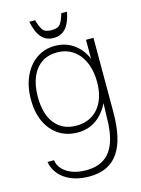

<svg xmlns="http://www.w3.org/2000/svg" viewBox="-140 -761 823 1118"><g transform="rotate(-15 272.0 -201.5)"><path d="M256 279Q214.5 279 178.2 269.5Q142 260 113.5 241.2Q85 222.5 66.5 195.5Q48 168.5 42 134H81Q85 164.5 106.8 188.2Q128.5 212 164.8 225.5Q201 239 248 239Q313.5 239 356.8 210.2Q400 181.5 421.5 121.5Q443 61.5 443 -32.5L447.5 -169.5L459 -147.5Q437 -77.5 384.8 -31.8Q332.5 14 258 14Q193 14 144.5 -17.8Q96 -49.5 69.2 -107Q42.5 -164.5 42.5 -241Q42.5 -319.5 69.8 -379.8Q97 -440 145.5 -474Q194 -508 257.5 -508Q328.5 -508 380 -466Q431.5 -424 456 -346.5L442.5 -324.5V-495H487.5V-49Q487.5 33.5 473.8 95Q460 156.5 431.5 197.5Q403 238.5 359.5 258.8Q316 279 256 279ZM260 -26.5Q302 -26.5 335.5 -41.2Q369 -56 392.8 -84Q416.5 -112 429 -151.8Q441.5 -191.5 441.5 -241Q441.5 -293 428.5 -334.8Q415.5 -376.5 391.8 -406.2Q368 -436 334.5 -452Q301 -468 259.5 -468Q205.5 -468 166.5 -441.5Q127.5 -415 106.5 -365.2Q85.5 -315.5 85.5 -246Q85.5 -194 97.2 -153.2Q109 -112.5 131.5 -84.2Q154 -56 186.2 -41.2Q218.5 -26.5 260 -26.5ZM264.5 -554Q220.5 -554 192.8 -584Q165 -614 150.5 -682H185.5Q197.5 -639.5 211.8 -620.2Q226 -601 264.5 -601Q303 -601 317.2 -620.2Q331.5 -639.5 343.5 -682H378.5Q364.5 -614 336.5 -584Q308.5 -554 264.5 -554Z"/></g></svg>

Font: Russolo 10pt ExtraLight
Style: Regular
Weight: 200
Designer: Micah Stupak-Hahn
Version: Version 1.000